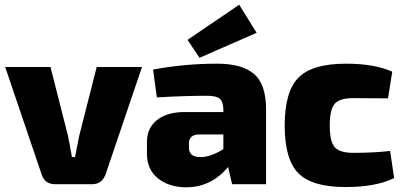

<svg xmlns="http://www.w3.org/2000/svg" viewBox="-20 -781 1713 814"><path d="M582 -497 428 -43Q413 0 370 0H214Q169 0 156 -43L2 -497H194L268 -206Q274 -178 285 -115H298Q301 -130 307 -160.5Q313 -191 316 -206L390 -497Z M826 -536 775 -612 994 -761 1068 -642ZM645 -368 629 -486Q761 -511 901 -511Q1006 -511 1057 -467.5Q1108 -424 1108 -317V0H964L947 -73Q875 13 770 13Q697 13 650 -24.5Q603 -62 603 -129V-179Q603 -238 645.5 -272Q688 -306 762 -306H927V-318Q926 -350 911.5 -362.5Q897 -375 858 -375Q761 -375 645 -368ZM781 -172V-155Q781 -115 830 -115Q874 -115 927 -149V-211H823Q781 -210 781 -172Z M1634 -141 1651 -26Q1574 12 1445 12Q1303 12 1245 -46.5Q1187 -105 1187 -249Q1187 -393 1245.5 -452Q1304 -511 1447 -511Q1568 -511 1643 -477L1625 -364L1478 -365Q1420 -365 1399 -341Q1378 -317 1378 -249Q1378 -181 1399 -157Q1420 -133 1478 -133Q1565 -133 1634 -141Z"/></svg>

Font: Exo 2.0 Extra Bold
Style: Regular
Weight: 800
Designer: Natanael Gama
Version: Version 1.001;PS 001.001;hotconv 1.0.70;makeotf.lib2.5.58329